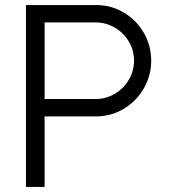

<svg xmlns="http://www.w3.org/2000/svg" viewBox="-20 -742 696 762"><path d="M512 -501.3Q512 -542 491.5 -576.9Q470.9 -611.8 435.5 -632.4Q400.1 -653 359 -653H157V-349H359Q400.1 -349 435.5 -369.8Q470.9 -390.6 491.5 -426Q512 -461.4 512 -501.3ZM580 -501Q580 -441.3 550.5 -390.6Q521 -340 470.9 -310Q420.7 -280 361 -280H157V0H83V-722H361Q420.7 -722 470.9 -692.5Q521 -663 550.5 -612.2Q580 -561.5 580 -501Z"/></svg>

Font: SUIT Variable
Style: Regular
Weight: 400
Designer: Sunn Youn; Korean Glyphs from Source Han Sans (Sandoll Communications; Soo-young Jang, Joo-yeon Kang)
Foundry: Sunn
Version: Version 1.150;FEAKit 1.0